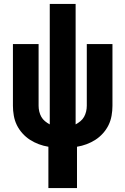

<svg xmlns="http://www.w3.org/2000/svg" viewBox="-20 -755 640 980"><path d="M227 205V-6Q202 -10 178 -19Q154 -28 133 -41.5Q112 -55 94.5 -74.5Q77 -94 66 -116.5Q55 -139 50.5 -164.5Q46 -190 46 -215V-530H177V-215Q177 -200 180.5 -185.5Q184 -171 191 -158.5Q198 -146 209.5 -136.5Q221 -127 234 -120V-735H366V-120Q379 -127 390.5 -136.5Q402 -146 409 -158.5Q416 -171 419.5 -185.5Q423 -200 423 -215V-530H554V-215Q554 -190 549.5 -164.5Q545 -139 534 -116.5Q523 -94 505.5 -74.5Q488 -55 467 -41.5Q446 -28 422 -19Q398 -10 373 -6V205Z"/></svg>

Font: Iosevka Curly Heavy Extended
Style: Regular
Weight: 900
Width: 7
Monospace: yes
Designer: Belleve Invis
Foundry: Belleve Invis
Version: Version 11.1.0; ttfautohint (v1.8.3)